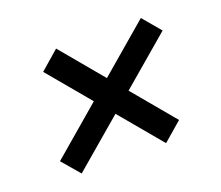

<svg xmlns="http://www.w3.org/2000/svg" viewBox="-87 -644 825 718"><g transform="rotate(-20 325.5 -284.5)"><path d="M461.4 -47.9 120.6 -455.6 195.8 -521 536.6 -112.8ZM126 -49.3 65.4 -120.1 532.7 -520 593.3 -448.2Z"/></g></svg>

Font: Inter 24pt Medium
Style: Italic
Weight: 500
Italic angle: -9.3988°
Designer: Rasmus Andersson
Foundry: rsms
Version: Version 4.001;git-66647c0bb